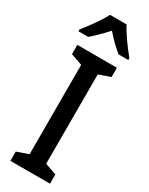

<svg xmlns="http://www.w3.org/2000/svg" viewBox="-241 -982 794 1024"><g transform="rotate(30 155.5 -470.0)"><path d="M206 -940H104C83 -898 37 -835 2 -791V-780H62C88 -802 123 -836 155 -872C186 -836 219 -804 249 -780H309V-791C273 -835 228 -896 206 -940ZM277 0V-57L206 -82V-632L277 -657V-714H33V-657L104 -632V-82L33 -57V0Z"/></g></svg>

Font: Noto Sans Gurmukhi UI Condensed Medium
Style: Regular
Weight: 500
Width: 3
Designer: Jelle Bosma - Monotype Design Team
Foundry: Monotype Imaging Inc.
Version: Version 2.004